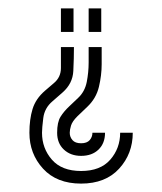

<svg xmlns="http://www.w3.org/2000/svg" viewBox="-20 -373 386 457"><path d="M221 -353V-297H191V-353ZM155 -353V-297H125V-353ZM222 -261Q222 -246 222 -220Q222 -194 215.5 -166.5Q209 -139 188 -119L164 -96Q152 -84 149 -74Q146 -64 146 -57Q146 -47 152.5 -39.5Q159 -32 173 -32Q187 -32 193.5 -39.5Q200 -47 200 -57H230Q230 -32 214.5 -17Q199 -2 173 -2Q148 -2 132 -17Q116 -32 116 -57Q116 -82 124 -95Q132 -108 146 -121L166 -140Q182 -155 186.5 -178Q191 -201 191 -224.5Q191 -248 191 -261ZM156 -261Q156 -234 154.5 -204Q153 -174 129 -153L105 -132Q86 -116 83 -92Q80 -68 80 -57Q80 -20 103.5 7Q127 34 173 34Q219 34 242.5 7Q266 -20 266 -57H296Q296 -7 263.5 28.5Q231 64 173 64Q115 64 82.5 28.5Q50 -7 50 -57Q50 -89 57.5 -113.5Q65 -138 87 -157L108 -175Q125 -189 125 -211Q125 -233 125 -261Z"/></svg>

Font: Zen Tokyo Zoo
Style: Regular
Weight: 400
Designer: Yoshimichi Ohira
Foundry: A-1 Corp ZenFonts
Version: Version 1.002; ttfautohint (v1.8.3)